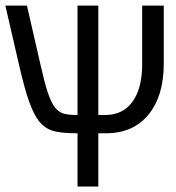

<svg xmlns="http://www.w3.org/2000/svg" viewBox="-20 -679 641 699"><path d="M262.2 0V-193.8Q197.8 -193.8 169.4 -203.6Q141.1 -213.4 122.1 -237.5Q103 -261.7 85.9 -309.6Q68.8 -357.4 48.3 -447.3L-0.5 -658.7H78.1L127 -445.3Q142.6 -376 153.6 -343.3Q164.6 -310.5 176.5 -292.7Q188.5 -274.9 205.6 -267.6Q222.7 -260.3 262.2 -260.3V-658.7H337.9V-260.3H362.8Q427.7 -260.3 462.6 -309.1Q497.6 -357.9 497.6 -445.3V-658.7H576.2V-447.3Q576.2 -329.1 520.3 -261.5Q464.4 -193.8 366.2 -193.8H337.9V0Z"/></svg>

Font: Courier New
Style: Regular
Weight: 400
Designer: Steve Matteson
Foundry: Ascender Corporation
Version: Version 2.00.3